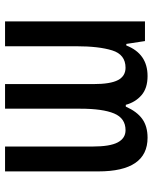

<svg xmlns="http://www.w3.org/2000/svg" viewBox="56 -646 590 741"><g transform="rotate(90 350.5 -275.0)"><path d="M511 -550Q641 -550 641 -360V0H545V-338Q545 -405 529 -435Q513 -465 482 -465Q436 -465 417.5 -421Q399 -377 399 -290V0H304V-341Q304 -407 288.5 -436Q273 -465 241 -465Q190 -465 174 -413.5Q158 -362 158 -275V0H62V-540H138L149 -468H155Q187 -550 273 -550Q320 -550 347 -526.5Q374 -503 384 -466H391Q410 -509 438.5 -529.5Q467 -550 511 -550Z"/></g></svg>

Font: Noto Sans Thai Looped ExtraCondensed Medium
Style: Regular
Weight: 500
Width: 2
Designer: Sasikarn Vongin, Ben Mitchell
Foundry: The Fontpad Ltd
Version: Version 1.001; ttfautohint (v1.8.4.7-5d5b)